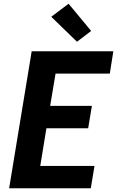

<svg xmlns="http://www.w3.org/2000/svg" viewBox="-20 -1010 640 1030"><path d="M29 0 150 -735H588L569 -615H278L249 -442H473L453 -322H229L196 -120H487L467 0ZM393 -786 255 -920 348 -990 469 -844Z"/></svg>

Font: Iosevka Heavy Extended Oblique
Style: Regular
Weight: 900
Width: 7
Italic angle: -9°
Monospace: yes
Designer: Belleve Invis
Foundry: Belleve Invis
Version: Version 32.5.0; ttfautohint (v1.8.4)